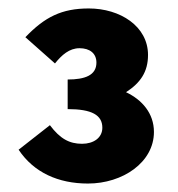

<svg xmlns="http://www.w3.org/2000/svg" viewBox="-20 -790 420 454"><path d="M188 -356C270 -356 344 -406 344 -478C344 -522 316 -554 278 -572C312 -594 330 -620 330 -660C330 -728 264 -770 190 -770C126 -770 86 -750 40 -702L110 -640C126 -660 144 -676 168 -676C192 -676 208 -664 208 -642C208 -612 181 -602 140 -602V-532C197 -532 222 -518 222 -488C222 -464 201 -450 174 -450C144 -450 122 -462 98 -494L24 -436C60 -382 118 -356 188 -356Z"/></svg>

Font: Source Sans Pro Black
Style: Regular
Weight: 900
Designer: Paul D. Hunt
Foundry: Adobe Systems Incorporated
Version: Version 3.006;hotconv 1.0.111;makeotfexe 2.5.65597